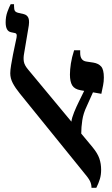

<svg xmlns="http://www.w3.org/2000/svg" viewBox="-20 -887 535 917"><path d="M417 10Q417 -8 409 -23.5Q401 -39 377 -67L75 -440Q53 -467 41 -490Q29 -513 29 -537Q29 -552 33 -576Q37 -600 42 -626Q47 -652 52 -674Q57 -696 59 -707Q61 -719 59 -723.5Q57 -728 52 -729L33 -733Q7 -738 7 -780Q7 -808 15.5 -831Q24 -854 31 -867H47V-858Q47 -841 51.5 -834.5Q56 -828 70 -825L92 -820Q110 -816 116 -800.5Q122 -785 115 -750L95 -631Q91 -610 94 -592.5Q97 -575 115 -554L321 -306Q323 -324 334 -351Q345 -378 357 -402L382 -453L365 -456Q336 -461 325 -479Q314 -497 314 -531Q314 -554 318.5 -583.5Q323 -613 334 -647H363V-634Q363 -597 393 -593L426 -588Q450 -584 463 -569.5Q476 -555 476 -517Q476 -497 472.5 -480Q469 -463 464 -439L424 -446L394 -379Q378 -346 373 -312.5Q368 -279 368 -249L422 -184Q446 -155 454.5 -130Q463 -105 463 -76Q463 -52 457 -32Q451 -12 440 10Z"/></svg>

Font: Noto Serif Hebrew Condensed
Style: Bold
Weight: 700
Width: 3
Designer: Monotype Design Team
Foundry: Monotype Imaging Inc.
Version: Version 2.004; ttfautohint (v1.8.4.7-5d5b)